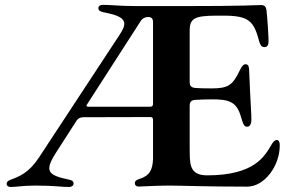

<svg xmlns="http://www.w3.org/2000/svg" viewBox="-20 -752 1163 778"><path d="M24.9 5.7C42.6 6 71 0 124.3 0C204.5 0 229.4 6 259.6 5.7C267.4 5.7 278.4 2.1 278.1 -8.5C278.4 -17.4 271.7 -21.7 261 -23.8C175.8 -41.9 157 -55.8 207.4 -134.2L291.2 -264.6C296.9 -271.7 303.3 -276.6 318.5 -277L590.6 -277.7C597.3 -277 599.8 -273.8 600.1 -266.3V-106.5C597.7 -63.9 587.4 -39.8 543.3 -26.3C531.6 -22.7 526.3 -17.8 526.3 -9.6C526.3 -1.8 531.6 3.9 542.3 3.9C558.9 3.9 602.6 0.4 663.4 0H666.2C718.8 0 808.9 4.3 981.5 4.3C1052.6 4.3 1113.6 -81 1113.6 -161.9C1113.6 -181.8 1106.5 -184.7 1102.3 -184.7C1092.3 -184.7 1085.9 -176.1 1078.1 -162.6C1053.3 -121.8 1013.8 -41.5 819.6 -41.5C745 -41.5 749.3 -89.8 748.6 -153.8V-322.4C748.6 -339.5 754.3 -345.9 771.3 -347.3C786.2 -348.4 806.8 -349.1 836.6 -349.4C909.8 -350.1 939.6 -338.8 956.7 -277.7C966.6 -241.5 971.9 -238.6 982.2 -238.6C991.5 -238.6 997.9 -247.9 998.6 -264.9C999.3 -284.1 995 -330.6 989.3 -471.9C988.6 -486.9 982.6 -491.8 975.1 -491.8C968 -491.8 960.9 -486.2 952.4 -468.4C922.9 -407.3 906.2 -393.8 837.4 -393.8C804.7 -393.8 785.2 -394.5 771.3 -395.6C754.3 -397.4 748.6 -403.8 748.6 -420.8V-631C749.3 -680 774.1 -687.5 853 -688.6H884.9C987.9 -688.6 1008.5 -667.6 1030.5 -583.8C1033.7 -572.1 1038.7 -561.1 1051.1 -561.1C1065.3 -561.1 1067.8 -571.7 1068.2 -584.5C1068.5 -596.9 1063.9 -677.6 1059.7 -711.6C1058.2 -722.7 1053.3 -731.5 1038.4 -731.5C1010.7 -731.5 985.8 -727.3 713.8 -727.3H637.1C615.1 -727.6 577.1 -727.3 539.1 -727.3C458.5 -727.3 425.1 -733 396.3 -732.2C389.2 -732.6 378.6 -729.4 378.6 -718.8C378.6 -709.9 386 -705.6 396.3 -703.1C428.6 -696 483.7 -687.5 483.7 -655.5C483.7 -644.5 479.4 -634.6 466.3 -613.6L137.8 -113.6C96.2 -50.8 57.9 -36.9 23.4 -23.8C12.4 -19.5 7.1 -15.6 7.1 -7.1C7.1 2.5 16 6 24.9 5.7ZM331.7 -327.4 551.1 -668.3C558.9 -678.6 567.1 -682.5 580.3 -683.2C595.2 -682.5 600.1 -676.5 600.1 -660.5V-331C599.8 -322.8 596.9 -320 588.8 -319.6H338.1C330.6 -320 328.8 -321.7 331.7 -327.4Z"/></svg>

Font: Margiela Serif Semibold
Style: Regular
Weight: 600
Designer: Andreas Faust, Stefan Endress
Version: Version 1.002;FEAKit 1.0